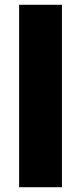

<svg xmlns="http://www.w3.org/2000/svg" viewBox="-20 -783 340 803"><path d="M239 0H60V-763H239Z"/></svg>

Font: Open Sauce Sans Black
Style: Regular
Weight: 900
Designer: Alfredo Marco Pradil
Foundry: Creative Sauce Fz LLC
Version: Version 1.477